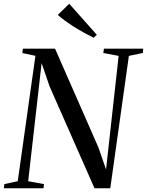

<svg xmlns="http://www.w3.org/2000/svg" viewBox="-36 -1002 782 1022"><path d="M-15.5 0 -13 -22 58.5 -37.5 152.5 -705 83 -719.5 86 -743H257L488 -217L528.5 -100L595.5 -704.5L514 -720L517 -743H726.5L724.5 -720L650 -704.5L551 0H467L228 -542L185.5 -666L114 -37.5L198 -22L195.5 0ZM462.5 -801Q437.5 -813.5 411 -828Q384.5 -842.5 359.2 -858.5Q334 -874.5 311.5 -890.8Q289 -907 271.5 -922.5L332.5 -982L479.5 -816.5Z"/></svg>

Font: Merriweather 120pt
Style: Italic
Weight: 400
Italic angle: -7.8°
Version: Version 2.101